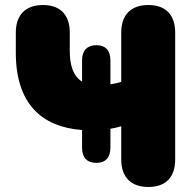

<svg xmlns="http://www.w3.org/2000/svg" viewBox="-20 -735 775 765"><path d="M571 10C641 10 678 -29 678 -100V-605C678 -676 640 -715 571 -715C502 -715 463 -676 463 -605V-409C453 -405 437 -402 420 -399V-495C420 -534 400 -555 364 -555C328 -555 307 -534 307 -495V-410C272 -431 258 -475 258 -531V-605C258 -676 220 -715 151 -715C82 -715 43 -676 43 -605V-525C43 -323 145 -229 307 -217V-146C307 -107 327 -86 364 -86C400 -86 420 -107 420 -146V-222C434 -224 449 -228 463 -232V-100C463 -29 502 10 571 10Z"/></svg>

Font: SN Pro Black
Style: Regular
Weight: 900
Designer: Tobias Whetton
Foundry: Supernotes
Version: Version 1.001;Glyphs 3.2 (3249)